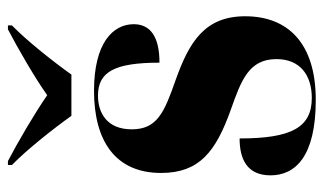

<svg xmlns="http://www.w3.org/2000/svg" viewBox="-186 -620 816 484"><g transform="rotate(-90 222.0 -378.0)"><path d="M172 -606H276C308 -651 361 -718 400 -756V-766H390C344 -742 269 -699 224 -667C178 -699 104 -742 58 -766H48V-756C87 -718 140 -651 172 -606ZM212 10C356 10 423 -61 423 -168C423 -270 358 -309 263 -343C180 -372 138 -390 138 -454C138 -516 179 -539 223 -539C283 -539 306 -497 306 -384C373 -384 403 -408 403 -449C403 -501 356 -549 235 -549C110 -549 28 -496 28 -380C28 -284 81 -242 188 -204C261 -178 315 -159 315 -89C315 -30 275 0 217 0C143 0 115 -51 115 -182C64 -182 22 -164 22 -104C22 -42 69 10 212 10Z"/></g></svg>

Font: Noto Serif Display Condensed Black
Style: Regular
Weight: 900
Width: 3
Designer: Monotype Design Team
Foundry: Monotype Imaging Inc.
Version: Version 2.009